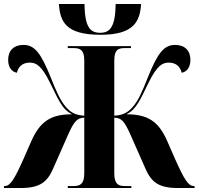

<svg xmlns="http://www.w3.org/2000/svg" viewBox="-20 -946 999 966"><path d="M486 -771C656 -771 684 -840 690 -926H562C560 -813 535 -781 484 -781C431 -781 407 -813 405 -926H276C283 -839 308 -771 486 -771ZM0 0H84C182 0 218 -31 247 -97L322 -267C355 -342 371 -352 404 -354V-74C404 -19 382 -10 351 -10H321V0H641V-10H608C577 -10 555 -18 555 -74V-354C589 -352 604 -342 637 -267L712 -97C741 -31 777 0 875 0H959V-10H955C927 -10 906 -45 860 -148L821 -237C778 -335 724 -371 616 -371C669 -396 689 -454 727 -529C770 -617 798 -631 829 -631C870 -631 888 -606 894 -580C923 -585 938 -611 938 -645C938 -692 909 -720 861 -720C805 -720 773 -679 724 -557C695 -484 676 -439 646 -406C620 -376 592 -366 555 -364V-641C555 -696 575 -704 607 -704H639V-714H321V-704H351C382 -704 404 -696 404 -642V-364C367 -366 339 -376 313 -406C284 -439 264 -484 235 -557C186 -679 154 -720 98 -720C50 -720 21 -692 21 -645C21 -611 36 -585 65 -580C71 -606 89 -631 130 -631C161 -631 189 -617 232 -529C270 -454 290 -396 343 -371C235 -371 182 -335 138 -237L99 -148C53 -45 32 -10 4 -10H0Z"/></svg>

Font: Noto Serif Display Condensed Black
Style: Regular
Weight: 900
Width: 3
Designer: Monotype Design Team
Foundry: Monotype Imaging Inc.
Version: Version 2.009